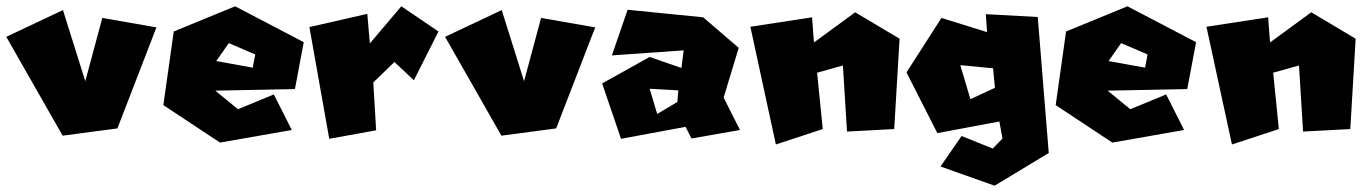

<svg xmlns="http://www.w3.org/2000/svg" viewBox="-20 -453 4349 610"><path d="M0 -336 180 -421 251 -195 305 -396 477 -366 353 -45 179 -22Z M707 -316 667 -259 783 -238 791 -280ZM532 -353 727 -433 945 -319 917 -170 664 -165 736 -106 850 -153 907 -40 679 0 499 -119Z M963 -367 1026 -12 1175 -39 1166 -191 1233 -256 1295 -198 1373 -353 1255 -433 1155 -315 1147 -409Z M1394 -336 1574 -421 1645 -195 1699 -396 1871 -366 1747 -45 1573 -22Z M2068 -91 2044 -171 2135 -166 2132 -129ZM1924 -277 2152 -293 2145 -237 2044 -272 1893 -188 1953 -12 2158 -50 2177 -13 2331 -40 2279 -143 2327 -301 2214 -398 1974 -422Z M2364 -368 2445 6 2594 -43 2576 -222 2658 -245 2671 -35 2821 -43 2838 -330 2697 -414 2566 -318 2560 -398Z M3031 -246 3135 -236 3141 -174 3063 -138ZM2971 -396 2860 -223 2958 -30 3155 -67 3165 -13 3134 19 3035 -21 2968 76 3140 137 3312 33 3277 -399 3112 -408 3116 -351Z M3542 -316 3502 -259 3618 -238 3626 -280ZM3367 -353 3562 -433 3780 -319 3752 -170 3499 -165 3571 -106 3685 -153 3742 -40 3514 0 3334 -119Z M3813 -368 3894 6 4043 -43 4025 -222 4107 -245 4120 -35 4270 -43 4287 -330 4146 -414 4015 -318 4009 -398Z"/></svg>

Font: Super Mario
Style: Regular
Weight: 400
Version: Version 1.0